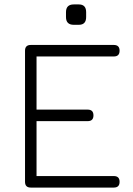

<svg xmlns="http://www.w3.org/2000/svg" viewBox="-20 -847 600 867"><path d="M313 -735Q278 -735 278 -770V-792Q278 -827 313 -827H336Q369 -827 369 -792V-770Q369 -735 336 -735ZM119 0Q93 0 93 -26V-618Q93 -644 119 -644H494Q520 -644 520 -618Q520 -592 494 -592H145V-352H376Q402 -352 402 -326Q402 -300 376 -300H145V-52H494Q520 -52 520 -26Q520 0 494 0Z"/></svg>

Font: Jura
Style: Regular
Weight: 400
Designer: Daniel Johnson, Alexei Vanyashin
Foundry: Daniel Johnson
Version: Version 5.103